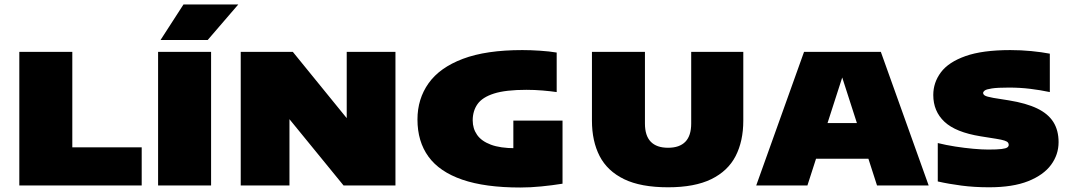

<svg xmlns="http://www.w3.org/2000/svg" viewBox="-20 -826 4767 855"><path d="M66 0V-595H302V-170H611V0Z M684 0V-595H920V0ZM695 -648 797 -806H1041L905 -648Z M1052 0V-595H1284L1554 -263H1524V-595H1741V0H1510L1239 -332H1269V0Z M2297 9Q2140 9 2038.5 -26Q1937 -61 1888 -128.5Q1839 -196 1839 -294Q1839 -385.5 1888.5 -455.2Q1938 -525 2041.2 -564Q2144.5 -603 2306 -603Q2343.5 -603 2384.8 -600.2Q2426 -597.5 2459 -592V-416Q2431.5 -420 2396.2 -423Q2361 -426 2324 -426Q2232 -426 2180 -409.5Q2128 -393 2106.5 -362.5Q2085 -332 2085 -290Q2085 -253.5 2104.5 -225.5Q2124 -197.5 2165.8 -181.8Q2207.5 -166 2275 -166Q2302 -166 2335 -168.2Q2368 -170.5 2395 -174L2266 -70V-289H2485V-8Q2438.5 -0.5 2390.2 4.2Q2342 9 2297 9Z M2955 8Q2833.5 8 2759 -28.2Q2684.5 -64.5 2650.2 -131Q2616 -197.5 2616 -289V-595H2852V-276Q2852 -221.5 2878 -194.8Q2904 -168 2955 -168Q3006 -168 3032 -194.8Q3058 -221.5 3058 -276V-595H3290V-289Q3290 -197.5 3255.8 -131Q3221.5 -64.5 3147.5 -28.2Q3073.5 8 2955 8Z M3347.5 0 3560.5 -595H3902.5L4115.5 0H3885.5L3720.5 -512H3740.5L3575.5 0ZM3570.5 -119 3624.5 -278H3837.5L3890.5 -119Z M4385 8Q4319 8 4261.5 0.5Q4204 -7 4156 -18V-189Q4192 -180 4233.5 -173.5Q4275 -167 4314 -163.5Q4353 -160 4381 -160Q4421 -160 4440.5 -162.5Q4460 -165 4466 -169.8Q4472 -174.5 4472 -181Q4472 -186.5 4468.5 -191.2Q4465 -196 4453 -200Q4441 -204 4416 -208L4347 -219Q4235.5 -237 4185.8 -283.8Q4136 -330.5 4136 -403Q4136 -458.5 4170 -504Q4204 -549.5 4279.5 -576.2Q4355 -603 4479 -603Q4527 -603 4572.8 -598.5Q4618.5 -594 4655 -587V-416Q4612.5 -425 4567.2 -430.5Q4522 -436 4473 -436Q4421.5 -436 4397 -432.2Q4372.5 -428.5 4365.2 -423Q4358 -417.5 4358 -412Q4358 -405.5 4365.8 -400.5Q4373.5 -395.5 4404 -390L4473 -379Q4550 -366.5 4598.8 -343Q4647.5 -319.5 4670.8 -282.5Q4694 -245.5 4694 -193Q4694 -137.5 4660.5 -92Q4627 -46.5 4558.5 -19.2Q4490 8 4385 8Z"/></svg>

Font: Encode Sans SC Expanded Black
Style: Regular
Weight: 900
Width: 7
Designer: Multiple Designers
Foundry: Impallari Type
Version: Version 3.002